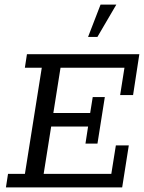

<svg xmlns="http://www.w3.org/2000/svg" viewBox="-20 -820 632 840"><path d="M5.9 0 15.1 -59.3H89L162.8 -523.7H88.8L97.9 -583H589.6L562.2 -404H505.6L524.5 -523.7H244.8L213.4 -325.7H374.5L385.7 -395.4H438.6L406.4 -191.7H353.9L365.4 -266.4H203.9L171 -59.3H467L486.9 -184H543.5L514.5 0ZM365.3 -658.5 419.9 -799.8H488.9L406.2 -658.5Z"/></svg>

Font: Rokkitt SemiBold
Style: Italic
Weight: 600
Italic angle: -9°
Designer: Vernon Adams
Foundry: Vernon Adams
Version: Version 3.103